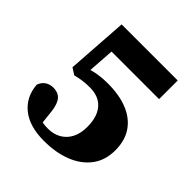

<svg xmlns="http://www.w3.org/2000/svg" viewBox="-176 -759 903 903"><g transform="rotate(45 275.5 -308.0)"><path d="M252 15Q156 15 101.5 -28.5Q47 -72 41 -148Q49 -171 66.5 -182.5Q84 -194 106 -194Q138 -194 155.5 -175Q173 -156 179 -111L189 -19L154 -54Q173 -45 188.5 -42Q204 -39 224 -39Q262 -39 290.5 -55.5Q319 -72 334.5 -102.5Q350 -133 350 -176Q350 -222 335.5 -253Q321 -284 294 -300Q267 -316 228 -316Q202 -316 180 -313Q158 -310 135 -304L102 -325L123 -631H496V-507H142L186 -598L168 -336L133 -361Q165 -376 200 -382.5Q235 -389 274 -389Q351 -389 406 -366.5Q461 -344 491 -300Q521 -256 521 -191Q521 -125 486.5 -79Q452 -33 391.5 -9Q331 15 252 15Z"/></g></svg>

Font: Source Serif 4 18pt
Style: Bold
Weight: 700
Designer: Frank Grießhammer
Foundry: Adobe Systems Incorporated
Version: Version 4.004;hotconv 1.0.116;makeotfexe 2.5.65601